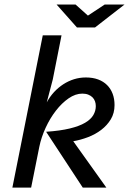

<svg xmlns="http://www.w3.org/2000/svg" viewBox="-20 -850 590 870"><path d="M461.9 0H355L189 -252.9Q252.9 -257.3 296.1 -267.8Q339.4 -278.3 365.5 -293.7Q391.6 -309.1 402.8 -328.4Q414.1 -347.7 414.1 -369.1Q414.1 -380.9 410.4 -391.1Q406.7 -401.4 399.2 -408.9Q391.6 -416.5 380.1 -421.1Q368.7 -425.8 353 -425.8Q321.8 -425.8 290.8 -404.3Q259.8 -382.8 233.2 -348.4Q206.5 -314 186.8 -271Q167 -228 158.2 -185.1L121.1 0H36.1L173.8 -689.9H258.8L219.2 -490.2L191.9 -386.2Q205.6 -411.6 224.6 -432.4Q243.7 -453.1 266.6 -468Q289.6 -482.9 315.4 -491Q341.3 -499 369.1 -499Q400.4 -499 424.6 -490Q448.7 -481 465.3 -464.4Q481.9 -447.8 490.5 -424.8Q499 -401.9 499 -374Q499 -337.4 482.2 -309.6Q465.3 -281.7 438.7 -261.5Q412.1 -241.2 378.7 -228.5Q345.2 -215.8 312 -210ZM236.3 -829.6H322.3L378.4 -779.3L454.6 -829.6H544.4L410.6 -725.6H328.6ZM3.4 -657.7Z"/></svg>

Font: Code New Roman
Style: Italic
Weight: 400
Italic angle: -11°
Monospace: yes
Designer: Sam Radian
Foundry: Code New Roman
Version: Version 1.508 October 19, 2014